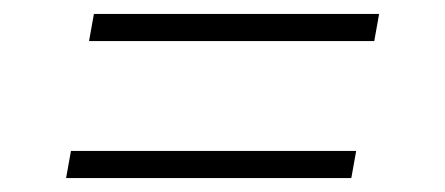

<svg xmlns="http://www.w3.org/2000/svg" viewBox="-20 -478 640 276"><path d="M108 -419 115 -458H525L518 -419ZM75 -222 82 -261H492L485 -222Z"/></svg>

Font: Iosevka Aile XLt Obl
Style: Regular
Weight: 200
Italic angle: -9°
Designer: Belleve Invis
Foundry: Belleve Invis
Version: Version 31.1.0; ttfautohint (v1.8.4)